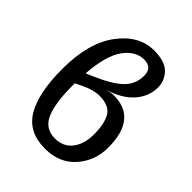

<svg xmlns="http://www.w3.org/2000/svg" viewBox="-215 -868 997 997"><g transform="rotate(45 284.0 -369.0)"><path d="M346 -437Q518 -437 518 -224Q518 -128 456.5 -58Q395 12 289 12Q167 12 113.5 -78.5Q60 -169 60 -345Q60 -536 139.5 -643Q219 -750 330 -750Q410 -750 445 -713.5Q480 -677 480 -628Q480 -562 433.5 -509Q387 -456 298 -429Q327 -437 346 -437ZM327 -680Q264 -680 218 -616.5Q172 -553 162 -414L199 -430Q297 -472 341.5 -514.5Q386 -557 386 -621Q386 -680 327 -680ZM288 -62Q349 -62 383 -105.5Q417 -149 417 -220Q417 -301 391.5 -342Q366 -383 295 -383Q253 -383 196 -356L159 -338Q157 -200 185.5 -131Q214 -62 288 -62Z"/></g></svg>

Font: Fira Sans
Style: Regular
Weight: 400
Designer: Carrois Corporate & Edenspiekermann AG
Foundry: Carrois Corporate GbR & Edenspiekermann AG
Version: Version 4.106;PS 004.106;hotconv 1.0.70;makeotf.lib2.5.58329